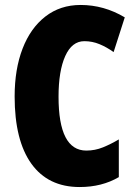

<svg xmlns="http://www.w3.org/2000/svg" viewBox="-20 -744 547 774"><path d="M320 -578Q270 -578 243 -518Q216 -458 216 -354Q216 -137 328 -137Q363 -137 395 -150Q427 -163 459 -182V-30Q391 10 301 10Q174 10 106.5 -84Q39 -178 39 -355Q39 -465 71 -548Q103 -631 163 -677.5Q223 -724 305 -724Q399 -724 483 -674L438 -534Q410 -554 381 -566Q352 -578 320 -578Z"/></svg>

Font: Noto Sans Sinhala UI ExtraCondensed Black
Style: Regular
Weight: 900
Width: 2
Designer: Jelle Bosma - Monotype Design Team
Foundry: Monotype Imaging Inc.
Version: Version 2.006; ttfautohint (v1.8.4.7-5d5b)